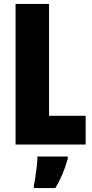

<svg xmlns="http://www.w3.org/2000/svg" viewBox="-20 -734 468 975"><path d="M59 0V-714H229V-146H415V0ZM324 72Q317 98 307.5 123.5Q298 149 286.5 173.5Q275 198 261 221H152V207Q156 190 160 163Q164 136 167 108.5Q170 81 170 61H324Z"/></svg>

Font: Noto Sans Khmer ExtraCondensed Black
Style: Regular
Weight: 900
Width: 2
Designer: Danh Hong and the Monotype Design Team
Foundry: Monotype Imaging Inc.
Version: Version 2.004